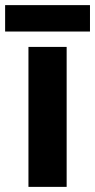

<svg xmlns="http://www.w3.org/2000/svg" viewBox="-33 -729 371 749"><path d="M227 0H78V-546H227ZM318 -709V-606H-13V-709Z"/></svg>

Font: Noto Sans Gurmukhi
Style: Bold
Weight: 700
Designer: Jelle Bosma - Monotype Design Team
Foundry: Monotype Imaging Inc.
Version: Version 2.004; ttfautohint (v1.8.4.7-5d5b)